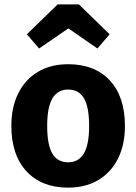

<svg xmlns="http://www.w3.org/2000/svg" viewBox="-20 -842 624 879"><path d="M552 -265Q552 -180 520.5 -116.5Q489 -53 430.5 -18Q372 17 292 17Q171 17 101.5 -57.5Q32 -132 32 -266Q32 -351 63.5 -414.5Q95 -478 153.5 -513Q212 -548 292 -548Q414 -548 483 -473.5Q552 -399 552 -265ZM196 -266Q196 -179 219.5 -139Q243 -99 292 -99Q340 -99 364 -139.5Q388 -180 388 -265Q388 -352 364.5 -392Q341 -432 292 -432Q244 -432 220 -391.5Q196 -351 196 -266ZM103 -685 244 -822H341L482 -685L426 -620L293 -712L159 -620Z"/></svg>

Font: Statis Sans
Style: Bold
Weight: 700
Designer: bBox Type GmbH
Foundry: bBox Type GmbH
Version: Version 1.000